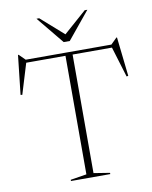

<svg xmlns="http://www.w3.org/2000/svg" viewBox="-98 -990 844 1063"><g transform="rotate(-10 324.0 -459.0)"><path d="M304 -698H344V-21.5L434.5 -7V0H213.5V-7L304 -21.5ZM585 -688H63.5L86 -697L31 -516.5L21.5 -518L46 -738.5H49.5L87.5 -701L76.5 -705H572L561 -701L599 -738.5H602.5L627 -518.5L617.5 -516.5L562.5 -697ZM336 -795H313L452.5 -918H467.5L341.5 -764.5H307.5L181.5 -918H196.5Z"/></g></svg>

Font: Newsreader 60pt ExtraLight
Style: Regular
Weight: 250
Designer: Hugues Gentile
Foundry: Production Type
Version: Version 1.003